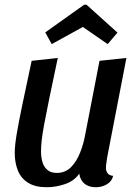

<svg xmlns="http://www.w3.org/2000/svg" viewBox="-20 -765 569 805"><path d="M176 20Q127.3 20 97.7 1.2Q68 -17.5 54.9 -50.2Q41.8 -83 41.8 -123.8Q41.8 -153.3 49.5 -200.1Q57.2 -246.8 72.8 -321.8Q88.3 -396.8 112.7 -510L222.3 -522Q200.7 -420.3 187 -353.8Q173.3 -287.3 165.5 -245.2Q157.7 -203.2 154.8 -176.8Q152 -150.3 152 -128.8Q152 -107 157.7 -86.6Q163.3 -66.2 178 -53.1Q192.7 -40 218.2 -40Q254 -40 277.9 -64.4Q301.8 -88.8 316.2 -125.9Q330.7 -163 337.2 -200.2L397.2 -510L510 -522L429.2 -104.2Q428.2 -95.3 426.2 -83.3Q424.2 -71.3 424.2 -62.2Q424.2 -47.2 431.6 -38Q439 -28.8 454.3 -27.7Q450.5 -11.3 439.1 -0.8Q427.7 9.7 412.8 14.8Q398 20 381 20Q352.8 20 334.7 5.6Q316.5 -8.8 312.2 -37Q291.7 -6.7 253 6.7Q214.3 20 176 20ZM196.8 -580 169.8 -629.2 332.8 -745.2H342.8L472.5 -628.3L431.5 -580L327.3 -652Z"/></svg>

Font: Sansita Swashed Light
Style: Regular
Weight: 300
Designer: Pablo Cosgaya
Foundry: Omnibus-Type
Version: Version 1.003